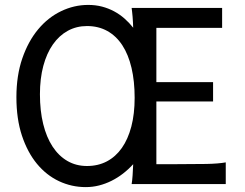

<svg xmlns="http://www.w3.org/2000/svg" viewBox="-20 -745 992 777"><path d="M524.9 -349.1Q524.9 -416.5 512.2 -470.5Q499.5 -524.4 474.9 -562Q450.2 -599.6 414.3 -619.6Q378.4 -639.6 332 -639.6Q289.6 -639.6 254.4 -620.4Q219.2 -601.1 194.1 -565.2Q168.9 -529.3 155.3 -478.3Q141.6 -427.2 141.6 -363.8Q141.6 -296.9 154.8 -243.2Q168 -189.5 192.9 -151.6Q217.8 -113.8 252.9 -93.5Q288.1 -73.2 332 -73.2Q377 -73.2 412.6 -92Q448.2 -110.8 473.1 -146.2Q498 -181.6 511.5 -232.9Q524.9 -284.2 524.9 -349.1ZM519 -80.6Q500 -59.6 477.8 -42.5Q455.6 -25.4 431.2 -13.2Q406.7 -1 380.6 5.6Q354.5 12.2 327.1 12.2Q270 12.2 219 -11.7Q168 -35.6 129.6 -82Q91.3 -128.4 68.8 -196Q46.4 -263.7 46.4 -351.6Q46.4 -439.5 70.3 -508.8Q94.2 -578.1 134.3 -626.2Q174.3 -674.3 227.1 -699.7Q279.8 -725.1 336.9 -725.1Q366.7 -725.1 392.8 -718.3Q418.9 -711.4 441.7 -699.2Q464.4 -687 483.6 -670.2Q502.9 -653.3 519 -632.8Q518.6 -642.6 518.1 -654.3Q517.6 -666 516.6 -677Q515.6 -688 514.6 -697.5Q513.7 -707 512.7 -712.9H878.9V-632.3H612.8V-412.6H842.3V-334.5H612.8V-80.6H692.9Q765.6 -80.6 814.9 -81.5Q864.3 -82.5 893.6 -87.9V0H512.7Q515.1 -13.2 516.6 -35.2Q518.1 -57.1 519 -80.6Z"/></svg>

Font: Andika Basic
Style: Regular
Weight: 400
Designer: Annie Olsen & Victor Gaultney
Foundry: SIL International
Version: Version 1.000